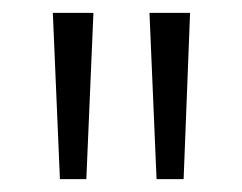

<svg xmlns="http://www.w3.org/2000/svg" viewBox="-20 -734 376 298"><path d="M125 -714H62L73 -456H114ZM275 -714H212L223 -456H265Z"/></svg>

Font: Noto Sans Lao ExtraCondensed Light
Style: Regular
Weight: 300
Width: 2
Designer: Monotype Design Team
Foundry: Monotype Imaging Inc.
Version: Version 2.003